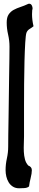

<svg xmlns="http://www.w3.org/2000/svg" viewBox="-20 -775 210 1031"><path d="M137 -755Q148 -755 152.5 -742Q157 -729 153 -721L152 -699Q152 -668 160 -634Q150 -626 138.5 -619Q127 -612 122 -599Q118 -587 115.5 -545.5Q113 -504 111.5 -447Q110 -390 109.5 -325Q109 -260 109 -202Q109 -144 109 -100Q109 -56 109 -42Q109 -24 108 -2.5Q107 19 108 40Q109 61 114 80.5Q119 100 132 114Q151 121 151 139Q151 156 144.5 181.5Q138 207 136 226Q127 234 110.5 235Q94 236 83 236Q63 236 49 227Q35 218 26.5 204Q18 190 14 173Q10 156 10 139Q10 107 17 75.5Q24 44 24 12Q24 -9 24.5 -51.5Q25 -94 26 -146.5Q27 -199 27.5 -256.5Q28 -314 29 -366.5Q30 -419 30.5 -461.5Q31 -504 31 -525Q31 -557 23.5 -589.5Q16 -622 16 -654Q16 -682 26.5 -697.5Q37 -713 53.5 -722Q70 -731 90 -737.5Q110 -744 129 -753Q132 -755 137 -755Z"/></svg>

Font: Reclame
Style: Regular
Weight: 400
Designer: Peter Wiegel
Foundry: Peter Wiegel
Version: Version 1.000